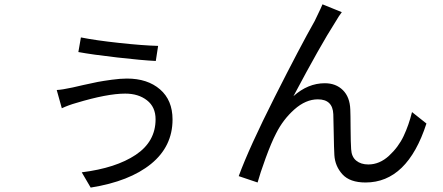

<svg xmlns="http://www.w3.org/2000/svg" viewBox="-20 -808 2040 884"><path d="M696.3 -258.8Q696.3 -315.4 656.7 -346.2Q617.2 -377 556.6 -377Q473.6 -377 331.1 -334Q295.9 -324.2 264.6 -309.6L241.2 -393.6Q264.6 -394.5 314.5 -405.3Q322.3 -407.2 363.3 -416.5Q404.3 -425.8 429.7 -430.7Q455.1 -435.5 494.6 -440.9Q534.2 -446.3 564.5 -446.3Q659.2 -446.3 716.8 -396.5Q774.4 -346.7 774.4 -257.8Q774.4 -133.8 675.3 -53.2Q576.2 27.3 397.5 55.7L356.4 -14.6Q513.7 -34.2 605 -95.2Q696.3 -156.2 696.3 -258.8ZM340.8 -568.4 352.5 -635.7Q419.9 -622.1 528.3 -610.4Q636.7 -598.6 708 -596.7L697.3 -527.3Q633.8 -530.3 519 -543.5Q404.3 -556.6 340.8 -568.4Z M1464.8 -788.1 1553.7 -752Q1542 -737.3 1522.5 -704.1Q1456.1 -600.6 1331.1 -365.2Q1397.5 -424.8 1475.6 -424.8Q1526.4 -424.8 1558.6 -393.1Q1590.8 -361.3 1592.8 -303.7Q1593.8 -284.2 1594.2 -216.3Q1594.7 -148.4 1596.7 -121.1Q1598.6 -85.9 1620.1 -68.4Q1641.6 -50.8 1675.8 -50.8Q1727.5 -50.8 1771 -90.8Q1814.5 -130.9 1838.4 -181.6Q1862.3 -232.4 1877 -292L1943.4 -239.3Q1855.5 32.2 1663.1 32.2Q1590.8 32.2 1556.6 -5.4Q1522.5 -43 1519.5 -93.8Q1517.6 -125 1516.6 -191.9Q1515.6 -258.8 1514.6 -282.2Q1511.7 -350.6 1443.4 -350.6Q1387.7 -350.6 1335.4 -304.2Q1283.2 -257.8 1251 -193.4Q1229.5 -152.3 1203.1 -80.1Q1176.8 -7.8 1166 32.2L1079.1 2.9Q1127 -127.9 1245.1 -361.8Q1363.3 -595.7 1428.7 -710.9Q1432.6 -719.7 1445.3 -745.6Q1458 -771.5 1464.8 -788.1Z"/></svg>

Font: Gen Shin Gothic Monospace Regular
Style: Regular
Weight: 400
Designer: [Source Han Sans]
Ryoko NISHIZUKA  (kana & ideographs); Paul D. Hunt (Latin, Greek & Cyrillic); Wenlong ZHANG  (bopomofo
Version: Version 1.002.20150607